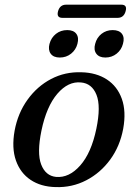

<svg xmlns="http://www.w3.org/2000/svg" viewBox="-20 -770 564 801"><path d="M320 -468.5Q382 -467 425.8 -438.5Q469.5 -410 488.2 -357.8Q507 -305.5 494 -233Q480.5 -160 439.8 -104.2Q399 -48.5 339.8 -17.8Q280.5 13 211.5 10.5Q150.5 9 107.8 -19.5Q65 -48 46.5 -100.2Q28 -152.5 41 -225Q54.5 -298 94.8 -354Q135 -410 193.2 -440.5Q251.5 -471 320 -468.5ZM213.5 -32Q268 -27 314.5 -79.5Q361 -132 382 -233Q401.5 -327 382.5 -374.5Q363.5 -422 318 -426Q264.5 -431.5 219.2 -378.8Q174 -326 153 -225.5Q133.5 -131 151.8 -83.8Q170 -36.5 213.5 -32ZM229.5 -530Q203 -530 191.5 -546Q180 -562 186.5 -587Q193.5 -613 213.5 -628.8Q233.5 -644.5 260.5 -644.5Q287 -644.5 298.5 -628.8Q310 -613 303 -587Q296.5 -562 276.5 -546Q256.5 -530 229.5 -530ZM419.5 -530Q393.5 -530 381.8 -546Q370 -562 377 -587Q383.5 -613 403.5 -628.8Q423.5 -644.5 450 -644.5Q477 -644.5 488.8 -628.8Q500.5 -613 493 -587Q486.5 -562 466.5 -546Q446.5 -530 419.5 -530ZM222 -722.5Q229.5 -750.5 256 -750.5H486Q512 -750.5 504 -723Q496.5 -695.5 470.5 -695.5H240.5Q215 -695.5 222 -722.5Z"/></svg>

Font: Fraunces 9pt S000
Style: Italic
Weight: 400
Italic angle: -16°
Version: Version 1.000; ttfautohint (v1.8.3)